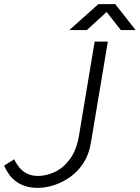

<svg xmlns="http://www.w3.org/2000/svg" viewBox="-39 -902 679 933"><path d="M144 11Q112 11 86 3Q60 -5 40 -19.5Q20 -34 5.5 -54Q-9 -74 -19 -97L30 -128Q41 -105 56.5 -86.5Q72 -68 94.5 -57.5Q117 -47 146 -47Q185 -47 226.5 -66Q268 -85 300.5 -128.5Q333 -172 345 -244L421 -700H485L403 -210Q394 -153 367.5 -111.5Q341 -70 303.5 -43Q266 -16 224.5 -2.5Q183 11 144 11ZM298 -756 439 -882H520V-881L383 -756ZM548 -756 449 -882H451H521L620 -756Z"/></svg>

Font: Figtree Light Light
Style: Italic
Weight: 300
Italic angle: -9.5°
Version: Version 2.000